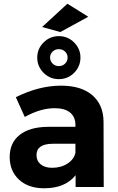

<svg xmlns="http://www.w3.org/2000/svg" viewBox="-20 -1004 636 1031"><path d="M454 -914 304 -832 206 -859 342 -984ZM180 -695Q180 -742 214 -776Q248 -810 296 -810Q344 -810 378 -776Q412 -742 412 -695Q412 -647 378 -613Q344 -579 296 -579Q248 -579 214 -613Q180 -647 180 -695ZM329.5 -727Q316 -740 296 -740Q276 -740 262.5 -727Q249 -714 249 -695Q249 -676 262.5 -662.5Q276 -649 296 -649Q316 -649 329.5 -662.5Q343 -676 343 -695Q343 -714 329.5 -727ZM537 0H386V-63Q330 7 217 7Q132 7 82 -39.5Q32 -86 32 -161Q32 -237 85.5 -279.5Q139 -322 237 -323H385V-333Q385 -376 356.5 -399.5Q328 -423 273 -423Q198 -423 113 -376L65 -482Q189 -544 308 -544Q416 -544 475.5 -493Q535 -442 536 -351ZM260 -103Q308 -103 343 -126Q378 -149 385 -184V-232H264Q176 -232 176 -171Q176 -140 198.5 -121.5Q221 -103 260 -103Z"/></svg>

Font: Montserrat-Arabic SemiBold
Style: Regular
Weight: 600
Designer: Mohamed Gaber
Foundry: Kief Type Foundry
Version: Version 5.008;PS 005.008;hotconv 1.0.88;makeotf.lib2.5.64775